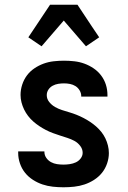

<svg xmlns="http://www.w3.org/2000/svg" viewBox="-20 -785 540 813"><path d="M249 8Q226 8 203.5 5.5Q181 3 160 -4Q139 -11 119.5 -23.5Q100 -36 86 -53.5Q72 -71 64.5 -93Q57 -115 57 -137V-144H168V-142Q168 -128 176 -116.5Q184 -105 196 -98.5Q208 -92 221.5 -90Q235 -88 249 -88Q262 -88 275.5 -90Q289 -92 301 -97.5Q313 -103 321.5 -114Q330 -125 330 -138Q330 -154 319.5 -167.5Q309 -181 295 -188.5Q281 -196 265.5 -201Q250 -206 234.5 -211Q219 -216 204 -221.5Q189 -227 174.5 -234.5Q160 -242 146.5 -251Q133 -260 121 -270.5Q109 -281 99 -294Q89 -307 82 -321.5Q75 -336 71 -351.5Q67 -367 67 -383Q67 -405 74 -426.5Q81 -448 94 -465.5Q107 -483 125.5 -495.5Q144 -508 164.5 -515.5Q185 -523 207 -525.5Q229 -528 251 -528Q273 -528 295 -525.5Q317 -523 337.5 -515.5Q358 -508 376.5 -495.5Q395 -483 408.5 -465Q422 -447 428.5 -426Q435 -405 435 -383V-376H324V-378Q324 -391 317 -402.5Q310 -414 299.5 -420.5Q289 -427 276.5 -429.5Q264 -432 251 -432Q239 -432 226.5 -430Q214 -428 203 -422Q192 -416 185 -405.5Q178 -395 178 -382Q178 -366 188.5 -353Q199 -340 213 -332Q227 -324 242.5 -319Q258 -314 273.5 -309.5Q289 -305 304 -299Q319 -293 333.5 -285.5Q348 -278 361.5 -269Q375 -260 387 -249.5Q399 -239 409 -226.5Q419 -214 426 -199.5Q433 -185 437 -169Q441 -153 441 -137Q441 -115 433.5 -93Q426 -71 412 -53.5Q398 -36 378.5 -23.5Q359 -11 338 -4Q317 3 294.5 5.5Q272 8 249 8ZM156 -589 100 -627 192 -765H308L369 -673L400 -627L344 -589L250 -698Z"/></svg>

Font: Iosevka Term Curly
Style: Bold
Weight: 700
Designer: Belleve Invis
Foundry: Belleve Invis
Version: Version 32.3.0